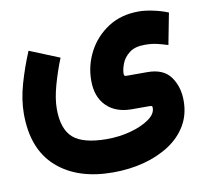

<svg xmlns="http://www.w3.org/2000/svg" viewBox="-75 -495 870 819"><g transform="rotate(-10 360.5 -85.5)"><path d="M214.4 -277.3Q193.4 -225.6 177 -167.5Q160.6 -109.4 160.6 -64.5Q160.6 22.9 203.4 60.8Q246.1 98.6 348.6 99.1Q403.8 99.1 452.9 85.7Q502 72.3 533.2 50.3Q564.5 28.3 564.5 2Q564.5 -4.9 562.3 -6.3Q560.1 -7.8 545.9 -7.8H475.6Q406.2 -7.8 366.2 -47.6Q326.2 -87.4 326.2 -157.7Q326.2 -223.6 356.7 -282Q387.2 -340.3 443.4 -377Q499.5 -413.6 577.1 -413.6Q604 -413.6 639.4 -406Q674.8 -398.4 703.1 -386.7L676.8 -250.5Q655.8 -257.3 631.8 -263.2Q607.9 -269 577.1 -269Q534.2 -269 510.3 -250.2Q486.3 -231.4 476.8 -206.5Q467.3 -181.6 467.3 -164.1Q467.3 -156.2 469.7 -154.3Q472.2 -152.3 480.5 -152.3H568.4Q637.7 -152.3 668.7 -109.4Q699.7 -66.4 699.7 -5.9Q699.7 54.2 672.4 100.6Q645 147 596.7 178.7Q548.3 210.4 485.4 227.1Q422.4 243.7 351.1 243.7Q197.3 243.7 107.9 164.3Q18.6 85 18.6 -67.9Q18.6 -129.4 38.1 -197.3Q57.6 -265.1 85 -330.1Z"/></g></svg>

Font: Vazir Black WOL-UI
Style: Black-WOL-UI
Weight: 900
Designer: Saber Rastikerdar
Foundry: Saber Rastikerdar
Version: Version 30.0.0